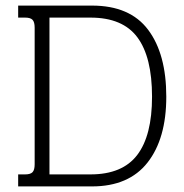

<svg xmlns="http://www.w3.org/2000/svg" viewBox="-20 -667 660 687"><path d="M45 -43H70Q89 -43 96.5 -51Q104 -59 104 -79V-568Q104 -588 96.5 -596Q89 -604 70 -604H45V-647H309Q445 -647 510 -560.5Q575 -474 575 -321Q575 -171 508 -85.5Q441 0 309 0H45ZM304 -43Q418 -43 471 -112.5Q524 -182 524 -321Q524 -463 471.5 -533.5Q419 -604 304 -604H157V-43Z"/></svg>

Font: Pridi ExtraLight
Style: Regular
Weight: 275
Designer: Katatrad Team
Foundry: CadsonDemak
Version: Version 1.001